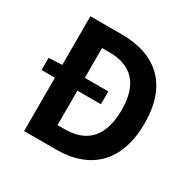

<svg xmlns="http://www.w3.org/2000/svg" viewBox="-147 -800 945 947"><g transform="rotate(30 325.5 -327.0)"><path d="M30 -373V-304H106V0H290C484 0 602 -113 602 -330C602 -546 484 -654 284 -654H106V-377ZM234 -377V-547H276C400 -547 471 -480 471 -330C471 -179 400 -108 276 -108H234V-304H368V-377Z"/></g></svg>

Font: Source Sans Pro SemBd
Style: Regular
Weight: 700
Designer: Paul D. Hunt
Foundry: Adobe Systems Incorporated
Version: Version 2.020;PS 2.0;hotconv 1.0.86;makeotf.lib2.5.63406